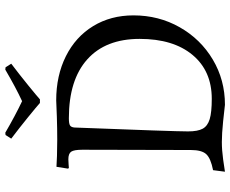

<svg xmlns="http://www.w3.org/2000/svg" viewBox="-94 -784 890 743"><g transform="rotate(-90 351.5 -413.0)"><path d="M173 0Q142 0 105.5 5Q69 10 58 12L64 -34Q110 -43 126 -60.5Q142 -78 142 -120L143 -540Q143 -572 135.5 -583Q128 -594 106 -594Q96 -594 86 -593Q76 -592 72 -592L70 -596L77 -640Q88 -639 119 -638Q150 -637 182 -637Q225 -637 271 -638.5Q317 -640 334 -641Q430 -641 505 -603.5Q580 -566 621.5 -498Q663 -430 663 -342Q663 -244 617 -163Q571 -82 492 -35Q413 12 317 12Q302 10 253.5 5Q205 0 173 0ZM229 -570Q214 -185 214 -131Q214 -93 224.5 -74Q235 -55 261.5 -47Q288 -39 340 -39Q448 -39 510 -113.5Q572 -188 572 -318Q572 -450 492.5 -521Q413 -592 265 -592Q244 -592 237 -587.5Q230 -583 229 -570ZM338 -704H324Q312 -715 269.5 -749.5Q227 -784 186 -815L200 -837L209 -838Q276 -799 331 -773Q383 -797 453 -838L462 -837L476 -815Q435 -784 392.5 -749.5Q350 -715 338 -704Z"/></g></svg>

Font: Sahitya
Style: Regular
Weight: 400
Designer: Juan Pablo del Peral
Foundry: Juan Pablo del Peral (http://www.huertatipografica.com)
Version: Version 1.001;PS 001.000;hotconv 1.0.70;makeotf.lib2.5.58329